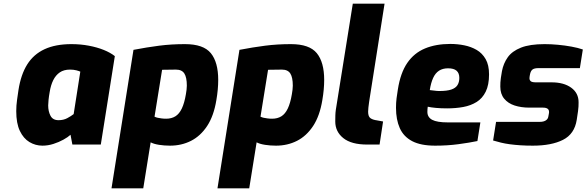

<svg xmlns="http://www.w3.org/2000/svg" viewBox="-20 -783 3177 1040"><path d="M210 6Q172 6 139.5 -13.5Q107 -33 87.5 -74Q68 -115 68 -181Q68 -211 72.5 -243Q77 -275 80 -295Q93 -379 127.5 -434Q162 -489 221.5 -516.5Q281 -544 367 -544Q416 -544 461 -535.5Q506 -527 542 -512.5Q578 -498 602 -479L526 0H372L362 -53Q348 -40 323.5 -26.5Q299 -13 269.5 -3.5Q240 6 210 6ZM297 -132Q324 -132 344.5 -143Q365 -154 379 -165L415 -395Q409 -398 394 -402Q379 -406 359 -406Q326 -406 304 -391Q282 -376 268.5 -349Q255 -322 249 -284Q245 -262 243 -242.5Q241 -223 241 -212Q241 -180 253.5 -156Q266 -132 297 -132Z M584 237 703 -513Q776 -527 842 -535.5Q908 -544 982 -544Q1082 -544 1122 -495Q1162 -446 1162 -350Q1162 -325 1159.5 -297.5Q1157 -270 1152 -241Q1138 -155 1102 -100.5Q1066 -46 1014.5 -20Q963 6 901 6Q870 6 841.5 1.5Q813 -3 796 -12L756 237ZM880 -140Q909 -140 930 -153Q951 -166 965 -195.5Q979 -225 987 -273Q989 -285 990.5 -296.5Q992 -308 992 -319Q992 -364 978.5 -385Q965 -406 933 -406L858 -405L817 -151Q825 -147 834.5 -145Q844 -143 855.5 -141.5Q867 -140 880 -140Z M1158 237 1277 -513Q1350 -527 1416 -535.5Q1482 -544 1556 -544Q1656 -544 1696 -495Q1736 -446 1736 -350Q1736 -325 1733.5 -297.5Q1731 -270 1726 -241Q1712 -155 1676 -100.5Q1640 -46 1588.5 -20Q1537 6 1475 6Q1444 6 1415.5 1.5Q1387 -3 1370 -12L1330 237ZM1454 -140Q1483 -140 1504 -153Q1525 -166 1539 -195.5Q1553 -225 1561 -273Q1563 -285 1564.5 -296.5Q1566 -308 1566 -319Q1566 -364 1552.5 -385Q1539 -406 1507 -406L1432 -405L1391 -151Q1399 -147 1408.5 -145Q1418 -143 1429.5 -141.5Q1441 -140 1454 -140Z M1969 0Q1883 0 1839.5 -35Q1796 -70 1796 -125Q1796 -143 1796.5 -158.5Q1797 -174 1799 -188L1891 -763H2063L1982 -248Q1981 -242 1979 -228Q1977 -214 1975.5 -200.5Q1974 -187 1974 -178Q1974 -152 1986.5 -143Q1999 -134 2022 -131L2055 -125L2036 0Z M2337 6Q2259 6 2212.5 -18.5Q2166 -43 2145.5 -89Q2125 -135 2125 -199Q2125 -226 2128 -250.5Q2131 -275 2135 -298Q2149 -388 2186 -442Q2223 -496 2282 -520.5Q2341 -545 2419 -545Q2458 -545 2495 -537.5Q2532 -530 2562 -512.5Q2592 -495 2610.5 -463Q2629 -431 2629 -380Q2629 -323 2611 -286.5Q2593 -250 2561.5 -230.5Q2530 -211 2489.5 -203.5Q2449 -196 2402 -196Q2369 -196 2341.5 -198.5Q2314 -201 2297 -205Q2296 -199 2295.5 -191.5Q2295 -184 2295 -177Q2295 -148 2321 -134Q2347 -120 2406 -120H2582L2566 -19Q2523 -10 2463.5 -2Q2404 6 2337 6ZM2360 -290Q2401 -290 2424.5 -298Q2448 -306 2458 -322Q2468 -338 2468 -361Q2468 -387 2453 -400Q2438 -413 2407 -413Q2378 -413 2358 -400Q2338 -387 2326 -360.5Q2314 -334 2308 -295Q2320 -294 2333.5 -292Q2347 -290 2360 -290Z M2866 6Q2830 6 2799.5 4Q2769 2 2742.5 -1.5Q2716 -5 2693.5 -10.5Q2671 -16 2651 -22L2667 -123H2905Q2924 -123 2936 -130.5Q2948 -138 2950 -151L2953 -167Q2954 -172 2954 -174Q2954 -176 2954 -177Q2954 -200 2921 -200H2847Q2803 -200 2767.5 -211.5Q2732 -223 2711 -248.5Q2690 -274 2690 -314Q2690 -325 2690.5 -336.5Q2691 -348 2693 -361L2699 -398Q2707 -440 2730.5 -473Q2754 -506 2802 -525Q2850 -544 2930 -544Q2964 -544 3002 -540.5Q3040 -537 3075.5 -530.5Q3111 -524 3137 -515L3121 -414H2897Q2876 -414 2866 -407.5Q2856 -401 2852 -385L2850 -376Q2849 -371 2848.5 -366.5Q2848 -362 2848 -359Q2848 -349 2855 -343Q2862 -337 2883 -337H2968Q3034 -337 3074 -308Q3114 -279 3114 -229Q3114 -218 3113.5 -206Q3113 -194 3111 -181L3104 -134Q3092 -57 3029.5 -25.5Q2967 6 2866 6Z"/></svg>

Font: Exo Thin ExtraBold
Style: Italic
Weight: 800
Italic angle: -9°
Version: Version 2.000